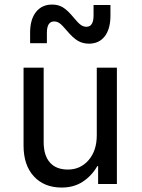

<svg xmlns="http://www.w3.org/2000/svg" viewBox="-20 -828 640 864"><path d="M257.5 16Q179 16 132.5 -34.2Q86 -84.5 86 -173V-523.5H176.5V-189Q176.5 -128.5 204.5 -96.8Q232.5 -65 285.5 -65Q342 -65 378.8 -107.5Q415.5 -150 415.5 -219.5V-523.5H506V0H421.5V-80.5H418Q392.5 -36.5 352.2 -10.2Q312 16 257.5 16ZM380 -631.5Q352.5 -631.5 330.2 -644.5Q308 -657.5 279.5 -691.5Q259.5 -715.5 248 -723.5Q236.5 -731.5 223.5 -731.5Q191 -731.5 191 -680.5V-633.5H115.5V-681.5Q115.5 -740.5 142 -774Q168.5 -807.5 215 -807.5Q242 -807.5 263.2 -794.8Q284.5 -782 313.5 -746.5Q332.5 -723.5 344.2 -715.5Q356 -707.5 369 -707.5Q401 -707.5 401 -758.5V-805.5H477V-757.5Q477 -698 451.5 -664.8Q426 -631.5 380 -631.5Z"/></svg>

Font: Google Sans Code
Style: Regular
Weight: 400
Monospace: yes
Designer: Google Sans Code Authors
Foundry: Google LLC
Version: Version 6.000